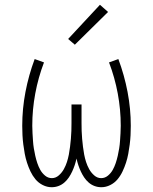

<svg xmlns="http://www.w3.org/2000/svg" viewBox="-20 -775 640 803"><path d="M196 8Q177 8 159 -1Q141 -10 128.5 -25Q116 -40 107.5 -58Q99 -76 93 -94.5Q87 -113 83.5 -132Q80 -151 77.5 -170.5Q75 -190 74 -209.5Q73 -229 73 -249Q73 -320 86.5 -390.5Q100 -461 125 -528L164 -514Q140 -451 127.5 -384Q115 -317 115 -249Q115 -233 116 -217.5Q117 -202 118 -186Q119 -170 121.5 -154.5Q124 -139 127.5 -123.5Q131 -108 136 -93Q141 -78 148.5 -64.5Q156 -51 168.5 -40.5Q181 -30 197 -30Q213 -30 226 -41.5Q239 -53 247 -67.5Q255 -82 260 -97.5Q265 -113 268 -129Q271 -145 273 -161.5Q275 -178 276.5 -194.5Q278 -211 278.5 -227.5Q279 -244 279 -260V-338H321V-260Q321 -244 321.5 -227.5Q322 -211 323.5 -194.5Q325 -178 327 -161.5Q329 -145 332 -129Q335 -113 340 -97.5Q345 -82 353 -67.5Q361 -53 374 -41.5Q387 -30 403 -30Q419 -30 431.5 -40.5Q444 -51 451.5 -64.5Q459 -78 464 -93Q469 -108 472.5 -123.5Q476 -139 478.5 -154.5Q481 -170 482 -186Q483 -202 484 -217.5Q485 -233 485 -249Q485 -317 472.5 -384Q460 -451 436 -514L475 -528Q500 -461 513.5 -390.5Q527 -320 527 -249Q527 -229 526 -209.5Q525 -190 522.5 -170.5Q520 -151 516.5 -132Q513 -113 507 -94.5Q501 -76 492.5 -58Q484 -40 471.5 -25Q459 -10 441 -1Q423 8 404 8Q389 8 375.5 3Q362 -2 351 -11.5Q340 -21 332 -33Q324 -45 318 -58Q312 -71 307.5 -84.5Q303 -98 300 -112Q297 -98 292.5 -84.5Q288 -71 282 -58Q276 -45 268 -33Q260 -21 249 -11.5Q238 -2 224.5 3Q211 8 196 8ZM293 -588 265 -612 398 -755 432 -725Z"/></svg>

Font: Iosevka SS04 XLt Ex
Style: Regular
Weight: 200
Width: 7
Monospace: yes
Designer: Belleve Invis
Foundry: Belleve Invis
Version: Version 19.0.0; ttfautohint (v1.8.4)